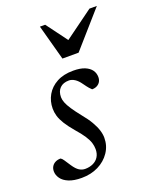

<svg xmlns="http://www.w3.org/2000/svg" viewBox="-130 -755 687 843"><g transform="rotate(-20 213.0 -333.5)"><path d="M46.5 -102Q53 -98.5 59.2 -89Q65.5 -79.5 79 -59Q93 -38 106 -30Q119 -22 133 -22Q154 -22 170.5 -29.8Q187 -37.5 196.2 -52.2Q205.5 -67 205.5 -88Q205.5 -103 200.8 -118.2Q196 -133.5 183.5 -152.8Q171 -172 148 -198Q125.5 -224.5 112.5 -245.5Q99.5 -266.5 94.2 -284.2Q89 -302 89 -319Q89 -354 105.5 -382.8Q122 -411.5 153.5 -428.5Q185 -445.5 230 -445.5Q263.5 -445.5 284.2 -436.8Q305 -428 315 -413.8Q325 -399.5 325 -381.5Q325 -369.5 319.8 -360.2Q314.5 -351 304.5 -345.5Q294.5 -340 281 -340Q276.5 -344 270 -351.2Q263.5 -358.5 251 -376Q238.5 -394 224.8 -402.8Q211 -411.5 198 -411.5Q171 -411.5 155.8 -396.5Q140.5 -381.5 140.5 -354Q140.5 -342.5 146 -328.2Q151.5 -314 164.2 -294.8Q177 -275.5 198.5 -248.5Q220.5 -222 233.5 -199.5Q246.5 -177 252.5 -158Q258.5 -139 258.5 -122Q258.5 -84.5 238.2 -54.5Q218 -24.5 183.5 -7.2Q149 10 105.5 10Q69 10 45.5 0.2Q22 -9.5 10.8 -25.5Q-0.5 -41.5 -0.5 -59Q-0.5 -71.5 5.2 -81.2Q11 -91 21.8 -96.5Q32.5 -102 46.5 -102ZM425.5 -677 280 -511.5H204.5L159.5 -677H184L262 -572H247L391 -677Z"/></g></svg>

Font: Newsreader 24pt
Style: Italic
Weight: 400
Italic angle: -17°
Designer: Hugues Gentile
Foundry: Production Type
Version: Version 1.003